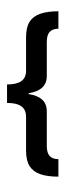

<svg xmlns="http://www.w3.org/2000/svg" viewBox="-20 -871 425 1212"><path d="M348.6 -689.9Q310.5 -689 293 -669.2Q275.4 -649.4 275.4 -606.4V-391.1Q275.4 -300.3 161.1 -282.7V-276.9Q275.4 -259.8 275.4 -168.9V50.3Q275.4 93.8 293.2 113.5Q311 133.3 348.6 133.8V244.1Q280.3 244.1 235.1 228.8Q189.9 213.4 167.2 178.5Q144.5 143.6 144.5 78.6V-133.8Q144.5 -178.2 115.2 -199.7Q85.9 -221.2 24.4 -221.2V-337.9Q85.4 -337.9 115 -359.1Q144.5 -380.4 144.5 -424.8V-634.8Q144.5 -698.2 166.5 -733.2Q188.5 -768.1 233.6 -783.9Q278.8 -799.8 348.6 -799.8ZM92.8 0ZM103.5 321.3ZM95.2 -712.9ZM96.2 -850.6Z"/></svg>

Font: Droid Sans Tamil
Style: Bold
Weight: 700
Designer: Jelle Bosma
Foundry: Monotype Imaging Inc.
Version: Version 1.00